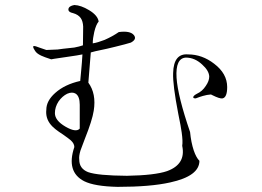

<svg xmlns="http://www.w3.org/2000/svg" viewBox="-20 -767 1040 763"><path d="M209 -570.3 164.1 -568.4 138.7 -577.1Q119.1 -585 114.3 -584Q107.4 -583 119.1 -565.4Q125 -554.7 143.6 -545.9Q156.2 -540 183.6 -531.2L194.3 -533.2Q233.4 -539.1 253.9 -542Q289.1 -546.9 307.6 -550.8Q305.7 -517.6 302.7 -487.3Q300.8 -466.8 298.8 -445.3Q237.3 -431.6 199.2 -397.5Q164.1 -366.2 164.1 -331.1Q160.2 -296.9 182.6 -270.5Q195.3 -254.9 230.5 -232.4Q252.9 -216.8 261.7 -209Q275.4 -196.3 275.4 -182.6Q242.2 -84 314.5 -46.9Q355.5 -26.4 447.3 -24.4Q578.1 -24.4 656.2 -42Q772.5 -67.4 772.5 -127.9Q759.8 -140.6 750 -168.9Q739.3 -201.2 735.4 -242.2Q686.5 -384.8 681.6 -458Q676.8 -536.1 718.8 -538.1Q753.9 -538.1 783.2 -510.7Q810.5 -486.3 811.5 -462.9Q811.5 -445.3 797.9 -425.8Q784.2 -404.3 762.7 -394.5Q748 -386.7 748 -380.9Q747.1 -376 757.8 -376Q775.4 -382.8 786.1 -385.7Q802.7 -390.6 818.4 -391.6L824.2 -388.7Q853.5 -374 864.3 -376Q882.8 -379.9 882.8 -420.9Q882.8 -474.6 831.1 -513.7Q783.2 -550.8 727.5 -550.8Q669.9 -555.7 668 -476.6Q666 -430.7 688.5 -314.5Q699.2 -262.7 702.1 -240.2Q707 -205.1 704.1 -187.5Q719.7 -114.3 643.6 -86.9Q594.7 -70.3 484.4 -68.4Q368.2 -69.3 330.1 -83Q294.9 -96.7 294.9 -132.8Q293 -146.5 299.8 -168.9Q304.7 -182.6 317.4 -215.8Q346.7 -289.1 352.5 -327.1Q363.3 -394.5 331.1 -438.5L340.8 -558.6L359.4 -563.5Q411.1 -574.2 437.5 -581.1Q481.4 -591.8 500 -597.7Q525.4 -611.3 511.7 -627.9Q497.1 -645.5 452.1 -639.6Q426.8 -622.1 395.5 -608.4Q368.2 -597.7 348.6 -594.7Q348.6 -614.3 354.5 -639.6Q361.3 -668.9 372.1 -681.6Q368.2 -706.1 334 -726.6Q301.8 -746.1 275.4 -747.1Q253.9 -743.2 252 -731.4Q250 -718.8 270.5 -714.8Q291 -709 300.8 -695.3Q309.6 -682.6 310.5 -661.1L309.6 -586.9Q295.9 -582 275.4 -578.1Q261.7 -576.2 230.5 -573.2ZM296.9 -350.6V-255.9Q282.2 -239.3 240.2 -263.7Q198.2 -288.1 198.2 -317.4Q198.2 -341.8 212.9 -364.3Q227.5 -384.8 247.1 -394.5Q267.6 -403.3 281.2 -394.5Q296.9 -383.8 296.9 -350.6Z"/></svg>

Font: BatangChe
Style: Regular
Weight: 400
Monospace: yes
Version: Version 2.21